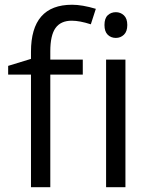

<svg xmlns="http://www.w3.org/2000/svg" viewBox="-20 -785 632 805"><path d="M327.1 -472.2H190.9V0H109.9V-472.2H14.2V-508.8L109.9 -538.1V-567.9Q109.9 -765.1 282.2 -765.1Q324.7 -765.1 381.8 -748L360.8 -683.1Q314 -698.2 280.8 -698.2Q234.9 -698.2 212.9 -667.7Q190.9 -637.2 190.9 -569.8V-535.2H327.1ZM505.9 0H424.8V-535.2H505.9ZM418 -680.2Q418 -708 431.6 -720.9Q445.3 -733.9 465.8 -733.9Q485.4 -733.9 499.5 -720.7Q513.7 -707.5 513.7 -680.2Q513.7 -652.8 499.5 -639.4Q485.4 -626 465.8 -626Q445.3 -626 431.6 -639.4Q418 -652.8 418 -680.2Z"/></svg>

Font: f0_46894 
Style: Regular
Weight: 400
Foundry: Ascender Corporation
Version: Version 1.10